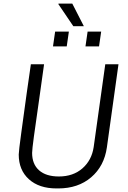

<svg xmlns="http://www.w3.org/2000/svg" viewBox="-20 -1046 720 1076"><path d="M227 -686Q208 -555 200 -493Q180 -355 170 -281Q160 -207 160 -189Q160 -126 199 -91.5Q238 -57 310 -57Q390 -57 442 -102.5Q494 -148 505 -222L570 -686H644L579 -220Q564 -115 491 -52.5Q418 10 306 10H297Q199 10 142 -41.5Q85 -93 85 -180Q85 -198 99.5 -304Q114 -410 130 -526L153 -686ZM450 -899H391L307 -1023L308 -1026H385ZM366 -869 354 -786H277L289 -869ZM547 -869 535 -786H459L471 -869Z"/></svg>

Font: Chivo Light Italic
Style: Regular
Weight: 300
Italic angle: -8.05°
Designer: Hector Gatti
Foundry: Omnibus-Type
Version: Version 1.007